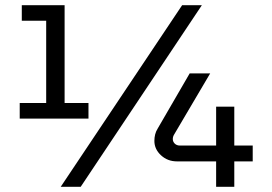

<svg xmlns="http://www.w3.org/2000/svg" viewBox="-20 -720 1050 740"><path d="M813 0V-98H662Q626 -98 600.5 -121.5Q575 -145 575 -177Q575 -190 578 -202Q581 -214 588 -225L711 -437H790L652 -203Q646 -194 646 -184Q646 -174 653.5 -166.5Q661 -159 674 -159H813V-309H883V-159H954V-98H883V0ZM56 -263V-323H158V-640H64V-700H229V-323H321V-263ZM214 0 682 -700H758L291 0Z"/></svg>

Font: MuseoModerno SemiBold
Style: Regular
Weight: 400
Version: Version 1.001